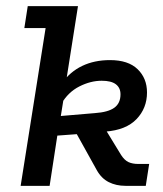

<svg xmlns="http://www.w3.org/2000/svg" viewBox="-20 -603 528 623"><path d="M141 0H47L128 -512H59L70 -583H233L190 -310L181 -333Q207 -370 246.5 -389Q286 -408 337 -408Q396 -408 426.5 -378.5Q457 -349 457 -303Q457 -252 423 -216.5Q389 -181 322 -176L269 -172L304 -213L373 -100Q384 -83 397 -77Q410 -71 429 -71H464L453 0H387Q357 0 333 -12Q309 -24 294 -51L214 -195L247 -169L166 -163ZM175 -212 158 -225 288 -236Q331 -239 351 -253.5Q371 -268 371 -297Q371 -318 356 -329.5Q341 -341 310 -341Q274 -341 237.5 -322.5Q201 -304 179 -266L189 -299Z"/></svg>

Font: Rokkitt Medium
Style: Italic
Weight: 500
Italic angle: -9°
Designer: Vernon Adams
Foundry: Vernon Adams
Version: Version 3.103